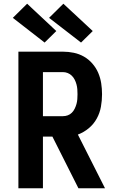

<svg xmlns="http://www.w3.org/2000/svg" viewBox="-20 -1013 640 1033"><path d="M402 0 262 -278H211V0H79V-735H319Q348 -735 377 -729Q406 -723 431.5 -708.5Q457 -694 477 -671Q497 -648 508.5 -621Q520 -594 524.5 -565Q529 -536 529 -506Q529 -472 523 -438.5Q517 -405 500.5 -375Q484 -345 457.5 -323Q431 -301 399 -289L545 0ZM211 -388H319Q332 -388 344.5 -392.5Q357 -397 366.5 -406.5Q376 -416 382 -428.5Q388 -441 391.5 -453.5Q395 -466 396 -479.5Q397 -493 397 -506Q397 -520 396 -533Q395 -546 391.5 -559Q388 -572 382 -584Q376 -596 366.5 -605.5Q357 -615 344.5 -620Q332 -625 319 -625H211ZM416 -784 244 -917 321 -993 479 -846ZM220 -784 49 -917 126 -993 283 -846Z"/></svg>

Font: Iosevka Extrabold Extended
Style: Regular
Weight: 800
Width: 7
Monospace: yes
Designer: Belleve Invis
Foundry: Belleve Invis
Version: Version 32.5.0; ttfautohint (v1.8.4)